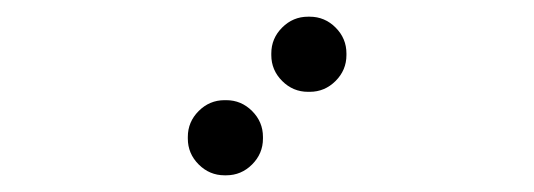

<svg xmlns="http://www.w3.org/2000/svg" viewBox="-20 -15 640 230"><path d="M349 5Q331 5 318 18Q305 31 305 49V51Q305 69 318 82Q331 95 349 95H351Q369 95 382 82Q395 69 395 51V49Q395 31 382 18Q369 5 351 5ZM249 105Q231 105 218 118Q205 131 205 149V151Q205 169 218 182Q231 195 249 195H251Q269 195 282 182Q295 169 295 151V149Q295 131 282 118Q269 105 251 105Z"/></svg>

Font: Doto Rounded Black
Style: Regular
Weight: 900
Monospace: yes
Version: Version 1.000